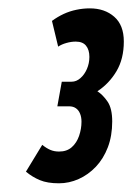

<svg xmlns="http://www.w3.org/2000/svg" viewBox="-20 -795 310 450"><path d="M40.8 -392.7 79 -455.5Q89.2 -447.3 98.2 -443.6Q107.2 -439.8 118.5 -439.8Q136.8 -439.8 148.3 -450.1Q159.8 -460.3 165.4 -476.7Q171 -493.1 171 -509.8Q171 -520.5 167.6 -528.7Q164.3 -536.9 157.9 -541.3Q151.5 -545.8 142.1 -545.8H114.4L124.8 -603.5H147.8Q159 -603.5 168.4 -611.8Q177.9 -620 183.7 -633.3Q189.5 -646.7 189.5 -661.7Q189.5 -678.1 181.7 -687.8Q174 -697.5 157.5 -697.5Q147 -697.5 135.7 -694.3Q124.5 -691.2 116.3 -685.7L101.8 -746Q115 -755.7 129.2 -762.3Q143.5 -768.9 159.1 -772.1Q174.6 -775.4 190.4 -775.4Q225.4 -775.4 247.8 -755.7Q270.2 -736.1 270.2 -697.7Q270.2 -657 253 -628.1Q235.8 -599.1 208.3 -581.1Q221.4 -572.6 232.2 -556.7Q243 -540.8 243 -510.3Q243 -476.8 232.8 -449.9Q222.5 -423 204.7 -404.2Q186.8 -385.4 164.4 -375.4Q141.9 -365.4 118.2 -365.4Q91 -365.4 73.4 -372.8Q55.8 -380.1 40.8 -392.7Z"/></svg>

Font: Georama ExtraCondensed Thin
Style: Italic
Weight: 100
Width: 2
Italic angle: -9°
Designer: Jean-Baptiste Levee
Foundry: Production Type
Version: Version 1.001